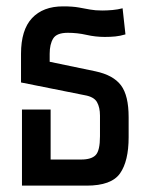

<svg xmlns="http://www.w3.org/2000/svg" viewBox="-20 -583 462 603"><path d="M49 0V-239H139V-82H235Q267 -82 280.5 -96Q294 -110 294 -155V-220Q294 -246 284.5 -262.5Q275 -279 246 -284L46 -324V-414Q46 -489 80.5 -526Q115 -563 178 -563Q208 -563 227.5 -559.5Q247 -556 263 -553Q279 -550 301 -550Q316 -550 333 -551.5Q350 -553 365 -557L374 -475Q357 -470 342 -468.5Q327 -467 309 -467Q280 -467 251.5 -473.5Q223 -480 193 -480Q158 -480 147 -462Q136 -444 136 -414V-389L280 -359Q336 -347 360 -315Q384 -283 384 -215V-152Q384 -77 357 -38.5Q330 0 252 0Z"/></svg>

Font: Noto Sans Thai Looped ExtraCondensed Medium
Style: Regular
Weight: 500
Width: 2
Designer: Sasikarn Vongin, Ben Mitchell
Foundry: The Fontpad Ltd
Version: Version 1.001; ttfautohint (v1.8.4.7-5d5b)